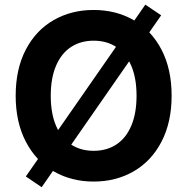

<svg xmlns="http://www.w3.org/2000/svg" viewBox="-20 -759 793 813"><path d="M89.4 -11.8 595.4 -739.3 662.4 -694.2 156.4 33.7ZM376.5 9.8Q281.9 9.8 206.9 -33.6Q132 -76.9 89.2 -159.4Q46.4 -241.9 46.4 -353.5Q46.4 -466.6 89.2 -548.7Q132 -630.7 206.9 -673.7Q281.9 -716.8 376.5 -716.8Q471.2 -716.8 546.2 -673.7Q621.1 -630.7 663.9 -548.7Q706.7 -466.6 706.7 -353.5Q706.7 -241.4 663.9 -159.1Q621.1 -76.9 546.2 -33.6Q471.2 9.8 376.5 9.8ZM376.5 -586.7Q321.5 -586.7 280.5 -559.8Q239.5 -532.9 217.2 -480.4Q194.9 -428 194.9 -353.5Q194.9 -279 217.2 -226.6Q239.5 -174.2 280.5 -147.3Q321.5 -120.4 376.5 -120.4Q432 -120.4 472.8 -147.3Q513.6 -174.2 535.9 -226.6Q558.2 -279 558.2 -353.5Q558.2 -428 535.9 -480.4Q513.6 -532.9 472.8 -559.8Q432 -586.7 376.5 -586.7Z"/></svg>

Font: Pretendard GOV Variable
Style: Regular
Weight: 400
Designer: Base glyphs from Inter by Rasmus Andersson; Hangul glyphs from Noto Sans CJK(Source Han Sans) by Jang Soo-young and Kang
Foundry: Kil Hyung-jin
Version: Version 1.307;Glyphs 3.2 (3192)